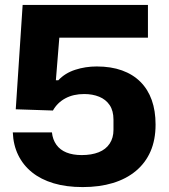

<svg xmlns="http://www.w3.org/2000/svg" viewBox="-20 -749 685 780"><path d="M316 11Q249 11 197.5 -4.5Q146 -20 110 -49Q74 -78 54 -119Q34 -160 32 -211H191Q194 -182 209 -161Q224 -140 250 -129.5Q276 -119 312 -119Q352 -119 381 -130.5Q410 -142 425.5 -165.5Q441 -189 441 -221V-263Q441 -299 425.5 -322Q410 -345 383 -356Q356 -367 322 -367Q278 -367 245.5 -349.5Q213 -332 195 -300L44 -305L72 -729H581V-596H221L207 -423H217Q244 -452 285.5 -465.5Q327 -479 373 -479Q431 -479 475.5 -463Q520 -447 550.5 -416.5Q581 -386 596.5 -342.5Q612 -299 612 -243Q612 -181 591.5 -134Q571 -87 532 -54.5Q493 -22 438.5 -5.5Q384 11 316 11Z"/></svg>

Font: Hubot Sans
Style: Bold
Weight: 700
Designer: Deni Anggara
Foundry: GitHub, Inc., Subsidiary of Microsoft Corporation
Version: Version 2.000